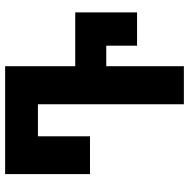

<svg xmlns="http://www.w3.org/2000/svg" viewBox="-14 -740 754 767"><g transform="rotate(-90 363.5 -357.0)"><path d="M330 0H482V-310H564V-187H697V-434H482V-714H51V-375H202V-583H330Z"/></g></svg>

Font: Noto Sans Georgian ExtraCondensed ExtraBold
Style: Regular
Weight: 800
Width: 2
Designer: Monotype Design Team, Akaki Razmadze
Foundry: Google LLC
Version: Version 2.005